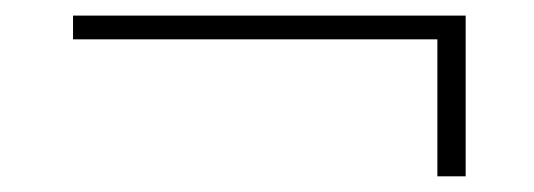

<svg xmlns="http://www.w3.org/2000/svg" viewBox="-20 -390 682 245"><path d="M538.1 -165V-339.8H73.2V-370.1H574.2V-165Z"/></svg>

Font: TypoPRO Playfair Display
Style: Bold
Weight: 700
Designer: Claus Eggers Sørensen
Foundry: Claus Eggers Sørensen
Version: Version 1.004;PS 001.004;hotconv 1.0.70;makeotf.lib2.5.58329